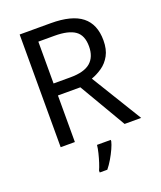

<svg xmlns="http://www.w3.org/2000/svg" viewBox="-167 -818 956 1143"><g transform="rotate(-20 311.0 -246.5)"><path d="M294 -714Q427 -714 490.5 -663.5Q554 -613 554 -511Q554 -454 533 -416Q512 -378 479.5 -355.5Q447 -333 411 -320L607 0H502L329 -295H187V0H97V-714ZM289 -636H187V-371H294Q381 -371 421 -405.5Q461 -440 461 -507Q461 -577 419 -606.5Q377 -636 289 -636ZM392 70Q388 88 375.5 115.5Q363 143 346.5 171Q330 199 312 221H264V209Q272 192 280.5 165.5Q289 139 296 110.5Q303 82 305 61H392Z"/></g></svg>

Font: Noto Sans Old Sogdian
Style: Regular
Weight: 400
Designer: Monotype Design Team
Foundry: Monotype Imaging Inc.
Version: Version 2.002; ttfautohint (v1.8.4.7-5d5b)